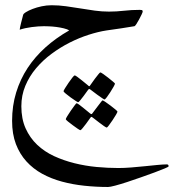

<svg xmlns="http://www.w3.org/2000/svg" viewBox="-20 -270 680 751"><path d="M639.6 380.9Q639.6 382.3 624.3 388.9Q608.9 395.5 585 404.3Q561 413.1 532.2 423.3Q503.4 433.6 477.1 442.1Q450.7 450.7 430.4 456.1Q410.2 461.4 402.8 461.4Q356 461.4 310.1 456.5Q264.2 451.7 222.4 440.4Q180.7 429.2 145 409.7Q109.4 390.1 83.3 361.3Q57.1 332.5 42.2 293.5Q27.3 254.4 27.3 202.6Q27.3 143.6 43.2 91.8Q59.1 40 88.1 -4.2Q117.2 -48.3 158.4 -85.2Q199.7 -122.1 250.5 -150.9Q243.7 -155.8 229.5 -159.2Q215.3 -162.6 200 -164.6Q184.6 -166.5 171.4 -167Q158.2 -167.5 152.3 -167.5Q130.9 -167.5 104.2 -164.1Q77.6 -160.6 57.1 -153.8Q57.1 -156.2 58.6 -163.8Q60.1 -171.4 62.5 -180.7Q64.9 -189.9 67.1 -198.5Q69.3 -207 70.3 -210.9Q70.8 -215.8 81.3 -222.4Q91.8 -229 107.7 -235.1Q123.5 -241.2 143.1 -245.4Q162.6 -249.5 182.1 -249.5Q210 -249.5 238 -245.6Q266.1 -241.7 294.2 -237.1Q322.3 -232.4 350.3 -228.5Q378.4 -224.6 406.2 -224.6Q435.5 -224.6 465.1 -228Q494.6 -231.4 526.9 -231.4Q530.8 -231.4 534.4 -230.7Q538.1 -230 538.1 -224.6Q538.1 -222.2 533.7 -212.9Q529.3 -203.6 523.9 -193.6Q518.6 -183.6 513.2 -175.5Q507.8 -167.5 505.9 -167.5Q484.4 -163.6 454.1 -159.2Q423.8 -154.8 396.5 -150.9Q364.3 -146 326.9 -134Q289.6 -122.1 252.4 -103.3Q215.3 -84.5 181.4 -59.3Q147.5 -34.2 121.1 -2.9Q94.7 28.3 79.1 65.7Q63.5 103 63.5 145.5Q63.5 194.8 80.1 231.9Q96.7 269 125.2 296.1Q153.8 323.2 191.4 340.6Q229 357.9 271.2 368.4Q313.5 378.9 357.7 383.1Q401.9 387.2 442.9 387.2Q466.3 387.2 493.7 385Q521 382.8 547.1 380.1Q573.2 377.4 595.7 375.2Q618.2 373 632.8 373Q639.6 373 639.6 380.9ZM429.7 57.1Q429.7 59.6 424.1 69.6Q418.5 79.6 411.4 90.6Q404.3 101.6 397.7 110.4Q391.1 119.1 388.7 119.1Q387.2 119.1 378.7 113.3Q370.1 107.4 359.9 100.1Q348.6 91.8 334 80.6Q331.1 78.1 329.1 78.1Q327.6 78.1 325.2 80.6Q314.9 94.7 307.1 105.5Q300.3 114.7 293.9 122.3Q287.6 129.9 285.6 129.9Q284.2 129.9 275.1 124Q266.1 118.2 255.6 110.6Q245.1 103 236.8 95.9Q228.5 88.9 228.5 86.9Q228.5 84.5 234.6 74.7Q240.7 64.9 248.3 53.7Q255.9 42.5 262.9 33.7Q270 24.9 272 24.9Q274.9 24.9 283.2 31.2Q291.5 37.6 300.3 44.4Q311 52.7 323.7 63.5Q327.6 67.4 329.1 67.4Q331.1 67.4 334 62Q343.3 48.8 351.1 38.1Q357.9 29.3 364.3 21.2Q370.6 13.2 372.6 13.2Q374.5 13.2 383.8 19.5Q393.1 25.9 403.1 33.9Q413.1 42 421.4 48.8Q429.7 55.7 429.7 57.1ZM439.5 166.5Q439.5 168.9 433.6 179Q427.7 189 420.2 200.2Q412.6 211.4 406 220.2Q399.4 229 397.5 229Q395.5 229 386.7 223.1Q377.9 217.3 368.2 209.5Q356.9 201.2 342.8 189.9Q339.8 187.5 337.9 187Q336.4 187 334 189.9Q323.7 204.1 316.4 214.4Q309.6 223.6 303 231.4Q296.4 239.3 294.4 239.3Q292.5 239.3 283.4 233.2Q274.4 227.1 264.2 219.5Q253.9 211.9 245.6 205.1Q237.3 198.2 237.3 196.3Q237.3 193.8 243.4 183.8Q249.5 173.8 257.1 162.8Q264.6 151.9 271.5 142.8Q278.3 133.8 279.3 133.8Q282.2 133.8 290.8 140.1Q299.3 146.5 308.1 153.8Q318.8 162.1 331.5 172.9Q335.9 176.8 337.9 176.3Q339.8 176.3 342.8 171.4L360.8 147.5Q367.7 138.7 373.8 130.6Q379.9 122.6 380.9 122.6Q383.3 122.6 392.6 128.9Q401.9 135.3 412.4 143.1Q422.9 150.9 431.2 158Q439.5 165 439.5 166.5Z"/></svg>

Font: Kitab
Style: Regular
Weight: 400
Designer: SIL International
Foundry: Khaled Hosny
Version: Version 1.000